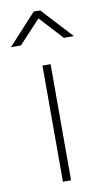

<svg xmlns="http://www.w3.org/2000/svg" viewBox="-90 -773 440 814"><g transform="rotate(-10 130.5 -366.0)"><path d="M113 0V-500H148V0ZM-5 -600 116 -732H144L266 -600H223L131 -700L38 -600Z"/></g></svg>

Font: TypoPRO Titillium Text
Style: 1 wt
Weight: 100
Designer: Accademia di Belle Arti di Urbino and others
Foundry: Accademia di Belle Arti di Urbino and others.
Version: Version 25.000